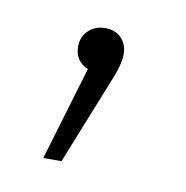

<svg xmlns="http://www.w3.org/2000/svg" viewBox="-39 -92 261 270"><g transform="rotate(10 92.0 43.5)"><path d="M92 -54Q107 -54 115.5 -45Q124 -36 124 -22Q124 -7 112 21L64 141H38L78 7Q59 -1 59 -22Q59 -36 68.5 -45Q78 -54 92 -54Z"/></g></svg>

Font: Fira Sans UltraLight
Style: Regular
Weight: 200
Designer: Carrois Corporate & Edenspiekermann AG
Foundry: Carrois Corporate GbR & Edenspiekermann AG
Version: Version 4.106;PS 004.106;hotconv 1.0.70;makeotf.lib2.5.58329